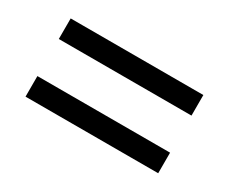

<svg xmlns="http://www.w3.org/2000/svg" viewBox="-57 -639 685 574"><g transform="rotate(30 286.0 -352.0)"><path d="M56 -416V-487H514V-416ZM56 -217V-288H514V-217Z"/></g></svg>

Font: Noto Sans Marchen
Style: Regular
Weight: 400
Designer: Monotype Design Team
Foundry: Monotype Imaging Inc.
Version: Version 2.003; ttfautohint (v1.8.4.7-5d5b)